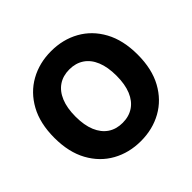

<svg xmlns="http://www.w3.org/2000/svg" viewBox="-180 -929 1129 1129"><g transform="rotate(-45 384.5 -364.0)"><path d="M384.3 10.3Q286.6 10.3 208 -33.4Q129.4 -77.1 83.5 -160.6Q37.6 -244.1 37.6 -363.3Q37.6 -483.4 83.5 -566.9Q129.4 -650.4 208 -694.1Q286.6 -737.8 384.3 -737.8Q482.4 -737.8 560.8 -694.1Q639.2 -650.4 684.8 -566.9Q730.5 -483.4 730.5 -363.3Q730.5 -243.7 684.8 -160.4Q639.2 -77.1 560.8 -33.4Q482.4 10.3 384.3 10.3ZM384.3 -141.6Q437 -141.6 475.3 -167.2Q513.7 -192.9 534.2 -242.4Q554.7 -292 554.7 -363.3Q554.7 -435.1 534.2 -484.9Q513.7 -534.7 475.3 -560.3Q437 -585.9 384.3 -585.9Q331.5 -585.9 293.5 -560.3Q255.4 -534.7 234.6 -484.9Q213.9 -435.1 213.9 -363.3Q213.9 -292 234.6 -242.4Q255.4 -192.9 293.5 -167.2Q331.5 -141.6 384.3 -141.6Z"/></g></svg>

Font: Inter 17pt ExtraBold
Style: Regular
Weight: 800
Version: Version 4.001;git-66647c0bb